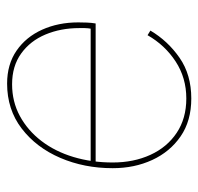

<svg xmlns="http://www.w3.org/2000/svg" viewBox="-29 -520 558 540"><g transform="rotate(-90 250.0 -250.0)"><path d="M243 9Q180 9 136.5 -21Q93 -51 70 -101Q47 -151 47 -212Q47 -292 76 -359.5Q105 -427 158.5 -468Q212 -509 285 -509Q339 -509 377.5 -482.5Q416 -456 436.5 -410.5Q457 -365 457 -309Q457 -297 456.5 -284.5Q456 -272 454 -260H58L59 -274H444L439 -271Q441 -283 441 -291Q441 -299 441 -306Q441 -358 423 -401Q405 -444 369.5 -469.5Q334 -495 283 -495Q234 -495 193.5 -473Q153 -451 123.5 -412.5Q94 -374 78.5 -322.5Q63 -271 63 -212Q63 -153 84.5 -106Q106 -59 146.5 -32Q187 -5 243 -5Q301 -5 347 -35Q393 -65 421 -114L434 -106Q405 -57 357.5 -24Q310 9 243 9Z"/></g></svg>

Font: Kantumruy Pro Thin
Style: Italic
Weight: 250
Italic angle: -13°
Version: Version 1.002